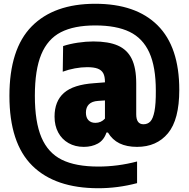

<svg xmlns="http://www.w3.org/2000/svg" viewBox="-20 -769 1002 1019"><path d="M931.5 -292Q931.5 -134 871.5 -61.8Q811.5 10.5 707.5 10.5Q652.5 10.5 614.2 -8.2Q576 -27 553 -65.5H545Q531.5 -25 499.5 -7.2Q467.5 10.5 424.5 10.5Q379 10.5 343.8 -9.5Q308.5 -29.5 289 -65.8Q269.5 -102 269.5 -150Q269.5 -232 319.5 -276Q369.5 -320 480 -327.5L537 -332V-334.5Q537 -363.5 528 -380.2Q519 -397 498.5 -404.8Q478 -412.5 442.5 -412.5Q411.5 -412.5 377.5 -406.2Q343.5 -400 313 -388.5L315 -524.5Q349.5 -536 393 -542.5Q436.5 -549 475.5 -549Q556 -549 605.5 -527.2Q655 -505.5 679 -457Q703 -408.5 703 -326.5V-162.5Q703 -109.5 741.5 -109.5Q763.5 -109.5 777.8 -124.2Q792 -139 799.8 -178.2Q807.5 -217.5 807 -288Q807 -414 772.5 -490Q738 -566 667.8 -600Q597.5 -634 485.5 -634Q373 -634 303 -598Q233 -562 199 -480.2Q165 -398.5 165 -260.5Q165 -121.5 200 -39.5Q235 42.5 308.2 78.8Q381.5 115 502 115Q605 115 707.5 88V203Q605.5 230 502 230Q272 230 151 110Q30 -10 30 -260Q30 -509 148.2 -629Q266.5 -749 485.5 -749Q701.5 -749 816.5 -634.5Q931.5 -520 931.5 -292ZM537 -139.5V-236L500.5 -233.5Q468.5 -231.5 452.2 -215.5Q436 -199.5 436 -171.5Q436 -145 449.5 -131Q463 -117 486 -117Q516.5 -117 537 -139.5Z"/></svg>

Font: Encode Sans Condensed ExtraBold
Style: Regular
Weight: 800
Width: 3
Designer: Multiple Designers
Foundry: Impallari Type
Version: Version 2.000